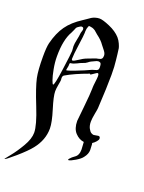

<svg xmlns="http://www.w3.org/2000/svg" viewBox="-179 -831 860 1149"><g transform="rotate(20 251.0 -256.5)"><path d="M0 236.3Q0 234.4 28.3 199.7Q56.6 165 85.4 115.7Q114.3 66.4 114.3 27.3Q114.3 -19.5 71.8 -125.5Q29.3 -231.4 17.6 -285.2Q7.8 -332 7.8 -418.9Q7.8 -479.5 14.6 -506.8Q32.2 -576.2 64.5 -621.6Q96.7 -667 156.2 -705.1Q164.1 -710 177.7 -719.7Q191.4 -729.5 199.7 -734.9Q208 -740.2 221.7 -744.6Q235.4 -749 249 -749Q269.5 -749 314.9 -729.5Q360.4 -710 386.7 -680.7Q399.4 -666 407.2 -648.4Q415 -630.9 417 -621.6Q418.9 -612.3 421.9 -584Q424.8 -555.7 425.8 -548.8Q430.7 -511.7 430.7 -456.1Q430.7 -379.9 422.9 -243.2Q422.9 -235.4 416.5 -203.1Q410.2 -170.9 410.2 -151.4Q410.2 -126 419.4 -108.9Q428.7 -91.8 438 -86.9Q447.3 -82 453.1 -82Q458 -82 468.3 -84.5Q478.5 -86.9 482.4 -86.9Q494.1 -86.9 494.1 -72.3Q494.1 -65.4 484.4 -53.7Q474.6 -42 460.9 -33.2Q462.9 -31.2 462.9 -29.3Q464.8 3.9 464.8 9.8Q464.8 35.2 445.3 59.6Q434.6 75.2 404.3 93.3Q374 111.3 363.3 111.3Q360.4 111.3 360.4 109.4Q360.4 105.5 364.3 101.6Q376 87.9 390.1 78.6Q404.3 69.3 409.2 56.6Q415 43.9 415 25.4Q415 17.6 413.6 1.5Q412.1 -14.6 412.1 -22.5Q380.9 -26.4 356.4 -52.7Q332 -79.1 332 -127.9Q332 -128.9 341.3 -219.7Q350.6 -310.5 350.6 -338.9V-345.7Q350.6 -356.4 354 -383.3Q357.4 -410.2 357.4 -419.9Q357.4 -438.5 349.6 -438.5Q345.7 -438.5 329.6 -426.8Q313.5 -415 309.6 -415Q308.6 -415 308.6 -417Q308.6 -418.9 306.6 -418.9Q217.8 -386.7 165 -355.5Q156.2 -350.6 156.2 -335.9Q156.2 -334 156.7 -330.1Q157.2 -326.2 157.2 -324.2Q157.2 -317.4 152.3 -291.5Q147.5 -265.6 147.5 -249Q147.5 -217.8 170.9 -142.6Q194.3 -67.4 194.3 -28.3Q194.3 44.9 143.6 108.4Q119.1 139.6 63.5 188Q7.8 236.3 0 236.3ZM122.1 -282.2Q130.9 -282.2 145.5 -388.7Q160.2 -495.1 160.2 -510.7Q160.2 -518.6 159.2 -526.4Q158.2 -534.2 158.2 -540Q158.2 -556.6 164.1 -583Q169.9 -609.4 170.9 -624Q170.9 -628.9 174.3 -638.7Q177.7 -648.4 177.7 -653.3Q177.7 -667 165 -667Q158.2 -667 143.6 -656.2Q136.7 -651.4 134.3 -646.5Q131.8 -641.6 128.4 -632.3Q125 -623 119.1 -612.3Q85.9 -555.7 85.9 -450.2Q85.9 -411.1 93.8 -369.6Q101.6 -328.1 109.9 -305.2Q118.2 -282.2 122.1 -282.2ZM194.3 -636.7Q194.3 -624 185.1 -558.1Q175.8 -492.2 175.8 -467.8Q175.8 -457 182.6 -457Q189.5 -457 215.3 -474.1Q241.2 -491.2 252 -495.1Q284.2 -506.8 305.7 -515.6Q309.6 -517.6 323.7 -520Q337.9 -522.5 343.8 -528.8Q349.6 -535.2 349.6 -548.8Q349.6 -558.6 344.7 -567.4Q339.8 -576.2 329.6 -588.4Q319.3 -600.6 315.4 -606.4Q299.8 -629.9 266.6 -654.3Q263.7 -656.2 255.9 -663.6Q248 -670.9 244.6 -673.3Q241.2 -675.8 233.9 -679.2Q226.6 -682.6 218.8 -683.6Q216.8 -683.6 212.9 -684.6Q209 -685.5 208 -685.5Q203.1 -685.5 201.2 -680.7Q194.3 -664.1 194.3 -647.5ZM168.9 -389.6Q174.8 -389.6 222.7 -407.7Q270.5 -425.8 311.5 -445.3Q315.4 -447.3 328.1 -450.2Q340.8 -453.1 345.2 -458Q349.6 -462.9 349.6 -473.6Q349.6 -499 341.8 -502.9Q335.9 -505.9 329.1 -505.9Q321.3 -505.9 306.6 -498Q292 -490.2 288.1 -489.3Q281.2 -486.3 271.5 -478Q261.7 -469.7 243.2 -463.9Q233.4 -460.9 213.9 -450.7Q194.3 -440.4 176.8 -438.5Q172.9 -438.5 171.9 -435.5Q170.9 -432.6 170.9 -426.8Q170.9 -420.9 170.9 -418.9Q170.9 -417 168.5 -406.7Q166 -396.5 166 -393.6Q166 -389.6 168.9 -389.6Z"/></g></svg>

Font: Isabella
Style: Medium
Weight: 500
Designer: John Stracke
Version: Version 001.202